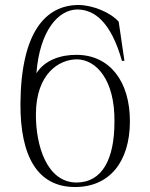

<svg xmlns="http://www.w3.org/2000/svg" viewBox="-20 -735 602 770"><path d="M501 -246C502 -411 418 -514 289 -515C224 -516 159 -494 126 -441C139 -612 214 -697 291 -697C360 -696 425 -646 469 -491H479L456 -648C423 -685 354 -714 296 -715C162 -715 64 -605 62 -319C61 -107 131 14 279 15C420 16 500 -87 501 -246ZM124 -278C125 -439 216 -497 289 -497C365 -496 441 -416 439 -247C439 -98 391 -3 286 -3C168 -4 123 -151 124 -278Z"/></svg>

Font: Sprat Condensed Light
Style: Regular
Weight: 300
Width: 3
Designer: Ethan Nakache
Foundry: Collletttivo
Version: Version 2.000;Glyphs 3.2 (3217)